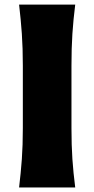

<svg xmlns="http://www.w3.org/2000/svg" viewBox="-20 -830 416 850"><path d="M64.5 0Q72.3 -64.9 76.7 -125.7Q81.1 -186.5 81.1 -263.2V-538.6Q81.1 -617.7 76.7 -680.4Q72.3 -743.2 64.5 -809.6H313Q304.7 -743.2 300.5 -680.4Q296.4 -617.7 296.4 -538.6V-263.2Q296.4 -186.5 300.5 -125.7Q304.7 -64.9 313 0Z"/></svg>

Font: Pinar DS4 ExtraBold
Style: Regular
Weight: 800
Designer: Amin Abedi
Version: Version 3.000